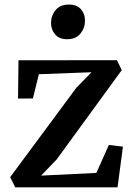

<svg xmlns="http://www.w3.org/2000/svg" viewBox="-20 -800 568 820"><path d="M371 -491.5 146 -483 120.5 -379.5 57 -379 59 -542.5 479.5 -543 500 -500.5 222 -119 155.5 -50 391.5 -61.5 445 -181 505 -173.5 482 0H45L23.5 -43.5L306 -425ZM266 -632.5Q233 -632.5 215.5 -652.8Q198 -673 198 -701.5Q198 -733.5 217.5 -757Q237 -780.5 274 -780.5H275Q308 -780.5 325.5 -760.8Q343 -741 343 -712.5Q343 -680.5 323.5 -656.5Q304 -632.5 267 -632.5Z"/></svg>

Font: Merriweather 48pt SemiBold
Style: Regular
Weight: 600
Version: Version 2.100